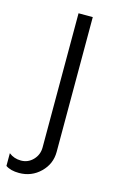

<svg xmlns="http://www.w3.org/2000/svg" viewBox="-136 -550 533 860"><g transform="rotate(15 130.5 -120.0)"><path d="M44 260Q5 260 -18 244V185Q6 204 38 204Q71 204 94 180Q117 156 117 122V-500H183V125Q183 181 142.5 220.5Q102 260 44 260Z"/></g></svg>

Font: Oakes Grotesk Light
Style: Regular
Weight: 300
Designer: Samuel Oakes
Foundry: Samuel Oakes
Version: Version 1.000;PS 001.000;hotconv 1.0.88;makeotf.lib2.5.64775